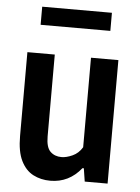

<svg xmlns="http://www.w3.org/2000/svg" viewBox="-54 -792 614 845"><g transform="rotate(5 253.0 -370.0)"><path d="M200 9.5Q158 9.5 124.2 -8Q90.5 -25.5 70.5 -65.8Q50.5 -106 50.5 -175.5V-545.5H171.5V-184Q171.5 -135.5 190.8 -117Q210 -98.5 240 -98.5Q261.5 -98.5 288.2 -110.5Q315 -122.5 331.5 -150V-545.5H452.5V0H351.5L342.5 -58H336.5Q282.5 9.5 200 9.5ZM98 -670.5V-750.5H406V-670.5Z"/></g></svg>

Font: Encode Sans Condensed Condensed SemiBold
Style: Regular
Weight: 600
Width: 3
Designer: Multiple Designers
Foundry: Impallari Type
Version: Version 3.000; ttfautohint (v1.8.3) -l 8 -r 50 -G 200 -x 14 